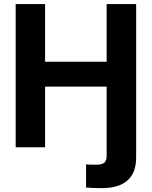

<svg xmlns="http://www.w3.org/2000/svg" viewBox="-20 -748 771 975"><path d="M417 204.1V86.9Q426.8 87.9 441.2 88.1Q455.6 88.4 468.8 88.4Q498 88.4 509.8 78.1Q521.5 67.9 521.5 44.4V-60.1H671.4V52.2Q671.4 129.4 627.2 168.5Q583 207.5 495.6 207.5Q471.7 207.5 451.2 206.5Q430.7 205.6 417 204.1ZM59.6 0V-727.5H209V-434.6H521.5V-727.5H671.4V0H521.5V-308.1H209V0Z"/></svg>

Font: Inter 24pt
Style: Bold
Weight: 700
Designer: Rasmus Andersson
Foundry: rsms
Version: Version 4.001;git-66647c0bb